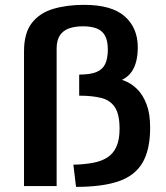

<svg xmlns="http://www.w3.org/2000/svg" viewBox="-20 -749 667 773"><path d="M76.7 0V-543Q76.7 -616.2 108.4 -656.7Q140.1 -697.3 194.8 -713.4Q249.5 -729.5 318.4 -729.5Q429.7 -729.5 482.2 -683.1Q534.7 -636.7 534.7 -558.6Q534.7 -495.6 510 -460.2Q485.4 -424.8 432.6 -415.5V-436Q457 -433.6 483.6 -422.9Q510.3 -412.1 533 -389.4Q555.7 -366.7 570.1 -329.1Q584.5 -291.5 584.5 -235.4Q584.5 -146 553.7 -93.8Q522.9 -41.5 457.3 -19Q391.6 3.4 286.1 3.4L275.4 -85.9Q318.8 -86.9 353.5 -93.3Q388.2 -99.6 412.1 -115Q436 -130.4 448.7 -158.4Q461.4 -186.5 461.4 -230.5Q461.4 -288.6 442.6 -317.1Q423.8 -345.7 387.5 -354.7Q351.1 -363.8 298.8 -363.8V-448.7Q343.3 -448.7 368.2 -459Q393.1 -469.2 403.6 -491.5Q414.1 -513.7 414.1 -549.8Q414.1 -586.4 402.1 -606.7Q390.1 -627 367.9 -635Q345.7 -643.1 314.5 -643.1Q282.2 -643.1 258.3 -634.8Q234.4 -626.5 221.2 -606.7Q208 -586.9 208 -553.2V0Z"/></svg>

Font: Monda SemiBold
Style: Regular
Weight: 600
Designer: Vernon Adams
Foundry: Vernon Adams
Version: Version 2.200